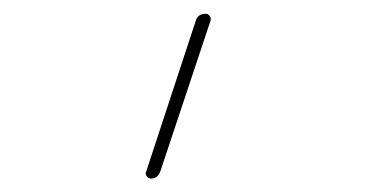

<svg xmlns="http://www.w3.org/2000/svg" viewBox="-20 -150 540 280"><path d="M200.2 110.4Q196.3 110.4 193.8 106.9Q191.4 103.5 193.4 99.6L265.6 -120.1Q268.6 -129.9 280.3 -129.9Q283.2 -129.9 285.6 -127Q288.1 -124 287.1 -120.1L213.9 99.6Q210 110.4 200.2 110.4Z"/></svg>

Font: Rounded-X Mgen+ 1m thin
Style: Regular
Weight: 100
Designer: [Source Han Sans]
Ryoko NISHIZUKA  (kana & ideographs); Paul D. Hunt (Latin, Greek & Cyrillic); Wenlong ZHANG  (bopomofo
Version: Version 1.059.20150602